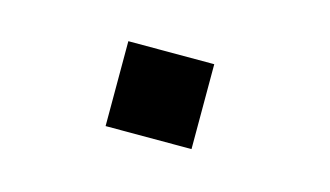

<svg xmlns="http://www.w3.org/2000/svg" viewBox="-34 -458 467 272"><g transform="rotate(15 200.0 -322.0)"><path d="M129.5 -383.5H255.5V-259H129.5Z"/></g></svg>

Font: Trispace SemiCondensed Medium
Style: Regular
Weight: 500
Width: 4
Designer: Tyler Finck
Foundry: Etcetera Type Company
Version: Version 1.210; ttfautohint (v1.8.3)